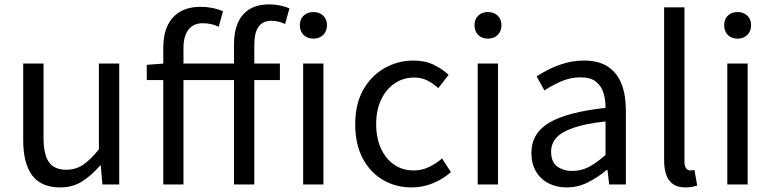

<svg xmlns="http://www.w3.org/2000/svg" viewBox="-20 -829 3472 863"><path d="M250.7 13.4Q164.6 13.4 124.5 -40.9Q84.3 -95.1 84.3 -199.3V-543.4H175.7V-210.3Q175.7 -134.6 199.9 -100.3Q224.2 -66 278.3 -66Q319.9 -66 353 -88.1Q386 -110.1 424.5 -157.6V-543.4H515.9V0H440.4L432.9 -85.3H430.1Q392.1 -40.9 349.5 -13.7Q306.9 13.4 250.7 13.4Z M713.9 0V-615.4Q713.9 -671.6 732.5 -712.5Q751.2 -753.4 788.7 -775.9Q826.2 -798.3 882.4 -798.3Q909.7 -798.3 935.4 -793.1Q961.1 -787.8 982.3 -778.6L963.1 -708.6Q945.8 -717 928.1 -720.8Q910.3 -724.6 890.4 -724.6Q850 -724.6 827.3 -695.9Q804.7 -667.3 804.7 -612.8V0ZM1031.7 0V-630Q1031.7 -685.2 1048.7 -725.3Q1065.8 -765.4 1101.2 -787.4Q1136.6 -809.3 1190.6 -809.3Q1215.8 -809.3 1238.9 -804.3Q1262 -799.2 1281 -791.6L1261.5 -721.2Q1231.1 -735.6 1199.5 -735.6Q1161.3 -735.6 1142.2 -708.7Q1123.1 -681.7 1123.1 -628.9V0ZM639.7 -469V-537.6L718.2 -543.4H1238.1V-469ZM1342.6 0V-543.4H1433.7V0ZM1388.3 -655.3Q1362 -655.3 1344.8 -671.8Q1327.7 -688.2 1327.7 -716.2Q1327.7 -742.6 1344.8 -758.7Q1362 -774.9 1388.3 -774.9Q1415.2 -774.9 1432.5 -758.7Q1449.8 -742.6 1449.8 -716.2Q1449.8 -688.2 1432.5 -671.8Q1415.2 -655.3 1388.3 -655.3Z M1830.9 13.4Q1758.9 13.4 1701.3 -20.3Q1643.7 -54 1610.1 -117.6Q1576.6 -181.2 1576.6 -271Q1576.6 -361.9 1612.9 -425.7Q1649.2 -489.4 1708.9 -523.1Q1768.5 -556.8 1837.8 -556.8Q1891 -556.8 1929.6 -537.8Q1968.1 -518.9 1996.5 -492.7L1950 -432.8Q1926.8 -454.3 1900.4 -467.4Q1874.1 -480.5 1842.1 -480.5Q1792.7 -480.5 1753.9 -454.2Q1715.2 -427.8 1693 -380.8Q1670.8 -333.8 1670.8 -271Q1670.8 -208.7 1692.2 -161.8Q1713.7 -114.9 1751.6 -88.9Q1789.5 -62.9 1839.3 -62.9Q1876.7 -62.9 1909 -78.7Q1941.3 -94.4 1967 -116.9L2006.7 -55.4Q1970.2 -23.3 1924.9 -5Q1879.6 13.4 1830.9 13.4Z M2127.1 0V-543.4H2218.5V0ZM2173.4 -655.3Q2146.1 -655.3 2129.5 -671.8Q2112.9 -688.2 2112.9 -716.2Q2112.9 -742.6 2129.5 -758.7Q2146.1 -774.9 2173.4 -774.9Q2199.7 -774.9 2216.9 -758.7Q2234 -742.6 2234 -716.2Q2234 -688.2 2216.9 -671.8Q2199.7 -655.3 2173.4 -655.3Z M2527.2 13.4Q2481.9 13.4 2446.1 -4.9Q2410.2 -23.2 2389.4 -57.9Q2368.6 -92.5 2368.6 -141.3Q2368.6 -230.1 2448.5 -277.5Q2528.3 -325 2701.7 -344.2Q2702.1 -379.4 2692.8 -410.5Q2683.5 -441.7 2659.2 -461.5Q2634.9 -481.3 2590 -481.3Q2542.6 -481.3 2501.1 -462.8Q2459.7 -444.3 2427 -422.7L2391.9 -486Q2417 -502.3 2449.8 -518.5Q2482.6 -534.7 2521.9 -545.7Q2561.1 -556.8 2604.5 -556.8Q2671.2 -556.8 2712.8 -529.1Q2754.3 -501.4 2773.7 -451.5Q2793.1 -401.6 2793.1 -334V0H2718.2L2710.5 -64.9H2706.7Q2668.6 -32.7 2623.3 -9.7Q2577.9 13.4 2527.2 13.4ZM2552.8 -60.6Q2592 -60.6 2627.3 -79Q2662.5 -97.4 2701.7 -132.4V-283.2Q2610.7 -273.1 2556.8 -254.3Q2503 -235.5 2480 -209.1Q2457.1 -182.6 2457.1 -147.4Q2457.1 -100.4 2484.9 -80.5Q2512.6 -60.6 2552.8 -60.6Z M3061.3 13.4Q3027.1 13.4 3005.9 -0.9Q2984.8 -15.3 2974.9 -42.6Q2965.1 -69.9 2965.1 -108.1V-796H3056.5V-102.1Q3056.5 -81.5 3064.3 -72.2Q3072 -62.9 3082 -62.9Q3085.8 -62.9 3089.8 -63.4Q3093.8 -63.9 3101.4 -64.9L3113.9 5.1Q3104.1 8 3091.9 10.7Q3079.7 13.4 3061.3 13.4Z M3249.1 0V-543.4H3340.5V0ZM3295.4 -655.3Q3268.1 -655.3 3251.5 -671.8Q3234.9 -688.2 3234.9 -716.2Q3234.9 -742.6 3251.5 -758.7Q3268.1 -774.9 3295.4 -774.9Q3321.7 -774.9 3338.9 -758.7Q3356 -742.6 3356 -716.2Q3356 -688.2 3338.9 -671.8Q3321.7 -655.3 3295.4 -655.3Z"/></svg>

Font: Noto Sans TC
Style: Regular
Weight: 100
Designer: Ryoko NISHIZUKA 西塚涼子 (kana, bopomofo & ideographs); Paul D. Hunt (Latin, Greek & Cyrillic); Sandoll Communications 산돌커뮤니
Foundry: Adobe
Version: Version 2.004;hotconv 1.0.118;makeotfexe 2.5.65603